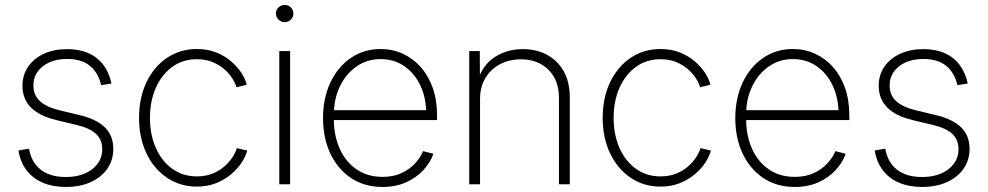

<svg xmlns="http://www.w3.org/2000/svg" viewBox="-20 -741 3971 772"><path d="M244.6 10.7Q191.9 10.7 151.6 -6.6Q111.3 -23.9 86.4 -56.9Q61.5 -89.8 54.2 -136.2L96.7 -143.1Q106 -88.4 143.8 -58.8Q181.6 -29.3 244.1 -29.3Q310.5 -29.3 350.8 -60.8Q391.1 -92.3 391.1 -141.1Q391.1 -179.2 366.2 -202.4Q341.3 -225.6 293 -237.3L206.1 -258.3Q138.7 -274.4 104.5 -308.8Q70.3 -343.3 70.3 -396Q70.3 -439.9 93.3 -473.1Q116.2 -506.3 156.7 -524.9Q197.3 -543.5 250.5 -543.5Q298.8 -543.5 335.4 -527.3Q372.1 -511.2 395.5 -480.2Q418.9 -449.2 428.2 -405.3L386.7 -398.4Q375.5 -448.2 341.8 -476.1Q308.1 -503.9 250.5 -503.9Q189.9 -503.9 152.1 -474.4Q114.3 -444.8 114.3 -397Q114.3 -358.9 140.1 -334.7Q166 -310.5 218.3 -297.9L303.7 -277.3Q369.1 -261.2 402.3 -228.3Q435.5 -195.3 435.5 -142.6Q435.5 -97.2 411.4 -62.5Q387.2 -27.8 344.2 -8.5Q301.3 10.7 244.6 10.7Z M771.5 9.3Q704.1 9.3 651.4 -26.4Q598.6 -62 568.8 -124.5Q539.1 -187 539.1 -267.1Q539.1 -347.7 568.8 -410.2Q598.6 -472.7 651.4 -508.3Q704.1 -543.9 771.5 -543.9Q814.5 -543.9 848.9 -530.3Q883.3 -516.6 908.9 -494.6Q934.6 -472.7 950.7 -447.8Q966.8 -422.9 972.2 -400.4L930.7 -390.1Q926.3 -406.7 913.8 -426.3Q901.4 -445.8 881.3 -463.1Q861.3 -480.5 834 -491.7Q806.6 -502.9 771.5 -502.9Q715.3 -502.9 672.9 -472.2Q630.4 -441.4 606.7 -388.2Q583 -335 583 -267.1Q583 -199.2 606.7 -146Q630.4 -92.8 672.9 -62.3Q715.3 -31.7 771.5 -31.7Q806.6 -31.7 834.5 -43Q862.3 -54.2 882.3 -71.8Q902.3 -89.4 915 -109.1Q927.7 -128.9 932.1 -145.5L974.1 -135.7Q968.3 -112.8 952.1 -87.9Q936 -63 909.9 -40.8Q883.8 -18.6 849.1 -4.6Q814.5 9.3 771.5 9.3Z M1103 0V-535.6H1146.5V0ZM1124.5 -651.9Q1110.4 -651.9 1099.9 -662.1Q1089.4 -672.4 1089.4 -686.5Q1089.4 -701.2 1099.9 -711.2Q1110.4 -721.2 1124.5 -721.2Q1139.2 -721.2 1149.4 -711.2Q1159.7 -701.2 1159.7 -686.5Q1159.7 -672.4 1149.4 -662.1Q1139.2 -651.9 1124.5 -651.9Z M1518.1 10.7Q1445.3 10.7 1391.6 -25.1Q1337.9 -61 1308.3 -123.5Q1278.8 -186 1278.8 -266.1Q1278.8 -346.2 1308.3 -408.9Q1337.9 -471.7 1390.4 -507.8Q1442.9 -543.9 1510.3 -543.9Q1558.1 -543.9 1599.4 -525.1Q1640.6 -506.3 1671.6 -471.4Q1702.6 -436.5 1720 -387.5Q1737.3 -338.4 1737.3 -277.3V-258.3H1304.7V-297.9H1712.9L1693.8 -283.7Q1693.8 -346.7 1670.7 -396.2Q1647.5 -445.8 1606.2 -474.6Q1564.9 -503.4 1510.3 -503.4Q1456.1 -503.4 1413.6 -473.9Q1371.1 -444.3 1346.7 -393.8Q1322.3 -343.3 1322.3 -279.3V-263.2Q1322.3 -195.8 1345.9 -143.1Q1369.6 -90.3 1413.6 -60.1Q1457.5 -29.8 1518.1 -29.8Q1561.5 -29.8 1594.2 -44.9Q1627 -60.1 1648.9 -84Q1670.9 -107.9 1681.2 -133.3L1722.7 -122.6Q1710.4 -87.9 1682.6 -57.4Q1654.8 -26.9 1613 -8.1Q1571.3 10.7 1518.1 10.7Z M1910.2 -343.8V0H1866.7V-535.6H1909.2L1909.7 -414.6H1900.4Q1920.4 -480.5 1970.2 -512Q2020 -543.5 2082 -543.5Q2137.7 -543.5 2180.2 -520.3Q2222.7 -497.1 2246.8 -453.9Q2271 -410.6 2271 -350.1V0H2227.5V-347.7Q2227.5 -418.5 2185.3 -460.4Q2143.1 -502.4 2074.7 -502.4Q2027.8 -502.4 1990.7 -482.9Q1953.6 -463.4 1931.9 -427.5Q1910.2 -391.6 1910.2 -343.8Z M2635.7 9.3Q2568.4 9.3 2515.6 -26.4Q2462.9 -62 2433.1 -124.5Q2403.3 -187 2403.3 -267.1Q2403.3 -347.7 2433.1 -410.2Q2462.9 -472.7 2515.6 -508.3Q2568.4 -543.9 2635.7 -543.9Q2678.7 -543.9 2713.1 -530.3Q2747.6 -516.6 2773.2 -494.6Q2798.8 -472.7 2814.9 -447.8Q2831.1 -422.9 2836.4 -400.4L2794.9 -390.1Q2790.5 -406.7 2778.1 -426.3Q2765.6 -445.8 2745.6 -463.1Q2725.6 -480.5 2698.2 -491.7Q2670.9 -502.9 2635.7 -502.9Q2579.6 -502.9 2537.1 -472.2Q2494.6 -441.4 2470.9 -388.2Q2447.3 -335 2447.3 -267.1Q2447.3 -199.2 2470.9 -146Q2494.6 -92.8 2537.1 -62.3Q2579.6 -31.7 2635.7 -31.7Q2670.9 -31.7 2698.7 -43Q2726.6 -54.2 2746.6 -71.8Q2766.6 -89.4 2779.3 -109.1Q2792 -128.9 2796.4 -145.5L2838.4 -135.7Q2832.5 -112.8 2816.4 -87.9Q2800.3 -63 2774.2 -40.8Q2748 -18.6 2713.4 -4.6Q2678.7 9.3 2635.7 9.3Z M3175.8 10.7Q3103 10.7 3049.3 -25.1Q2995.6 -61 2966.1 -123.5Q2936.5 -186 2936.5 -266.1Q2936.5 -346.2 2966.1 -408.9Q2995.6 -471.7 3048.1 -507.8Q3100.6 -543.9 3168 -543.9Q3215.8 -543.9 3257.1 -525.1Q3298.3 -506.3 3329.3 -471.4Q3360.4 -436.5 3377.7 -387.5Q3395 -338.4 3395 -277.3V-258.3H2962.4V-297.9H3370.6L3351.6 -283.7Q3351.6 -346.7 3328.4 -396.2Q3305.2 -445.8 3263.9 -474.6Q3222.7 -503.4 3168 -503.4Q3113.8 -503.4 3071.3 -473.9Q3028.8 -444.3 3004.4 -393.8Q2980 -343.3 2980 -279.3V-263.2Q2980 -195.8 3003.7 -143.1Q3027.3 -90.3 3071.3 -60.1Q3115.2 -29.8 3175.8 -29.8Q3219.2 -29.8 3252 -44.9Q3284.7 -60.1 3306.6 -84Q3328.6 -107.9 3338.9 -133.3L3380.4 -122.6Q3368.2 -87.9 3340.3 -57.4Q3312.5 -26.9 3270.8 -8.1Q3229 10.7 3175.8 10.7Z M3687.5 10.7Q3634.8 10.7 3594.5 -6.6Q3554.2 -23.9 3529.3 -56.9Q3504.4 -89.8 3497.1 -136.2L3539.6 -143.1Q3548.8 -88.4 3586.7 -58.8Q3624.5 -29.3 3687 -29.3Q3753.4 -29.3 3793.7 -60.8Q3834 -92.3 3834 -141.1Q3834 -179.2 3809.1 -202.4Q3784.2 -225.6 3735.8 -237.3L3648.9 -258.3Q3581.5 -274.4 3547.4 -308.8Q3513.2 -343.3 3513.2 -396Q3513.2 -439.9 3536.1 -473.1Q3559.1 -506.3 3599.6 -524.9Q3640.1 -543.5 3693.4 -543.5Q3741.7 -543.5 3778.3 -527.3Q3814.9 -511.2 3838.4 -480.2Q3861.8 -449.2 3871.1 -405.3L3829.6 -398.4Q3818.4 -448.2 3784.7 -476.1Q3751 -503.9 3693.4 -503.9Q3632.8 -503.9 3595 -474.4Q3557.1 -444.8 3557.1 -397Q3557.1 -358.9 3583 -334.7Q3608.9 -310.5 3661.1 -297.9L3746.6 -277.3Q3812 -261.2 3845.2 -228.3Q3878.4 -195.3 3878.4 -142.6Q3878.4 -97.2 3854.2 -62.5Q3830.1 -27.8 3787.1 -8.5Q3744.1 10.7 3687.5 10.7Z"/></svg>

Font: Inter 20pt ExtraLight
Style: Regular
Weight: 250
Version: Version 4.001;git-66647c0bb